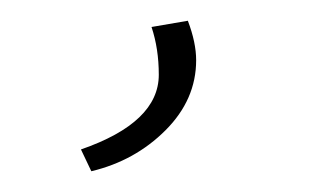

<svg xmlns="http://www.w3.org/2000/svg" viewBox="-20 -26 300 185"><path d="M58 118Q133 92 133 46Q133 21 126 0L161 -6Q169 15 169 32Q169 70 139.5 99.5Q110 129 68 139Z"/></svg>

Font: Antic Didone
Style: Regular
Weight: 400
Designer: Santiago Orozco
Foundry: Santiago Orozco
Version: Version 2.001